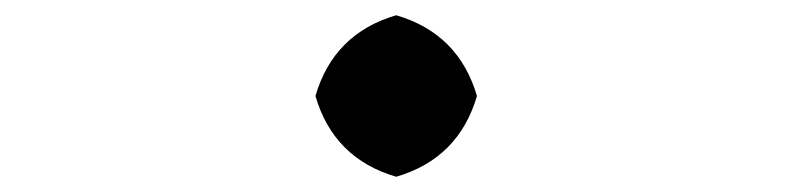

<svg xmlns="http://www.w3.org/2000/svg" viewBox="-20 -506 1040 252"><path d="M500 -486Q582 -462 606 -380Q582 -298 500 -274Q418 -298 394 -380Q418 -462 500 -486Z"/></svg>

Font: Swei Fan Sans CJK TC
Style: Regular
Weight: 400
Version: Version 2.130